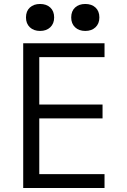

<svg xmlns="http://www.w3.org/2000/svg" viewBox="-20 -948 640 968"><path d="M97 0V-730H507V-660H178V-421H497V-351H178V-70H507V0ZM182 -792Q150 -792 130.5 -810.5Q111 -829 111 -860Q111 -892 130.5 -910Q150 -928 182 -928Q214 -928 233.5 -910Q253 -892 253 -860Q253 -829 233.5 -810.5Q214 -792 182 -792ZM410 -792Q378 -792 358.5 -810.5Q339 -829 339 -860Q339 -892 358.5 -910Q378 -928 410 -928Q442 -928 461.5 -910Q481 -892 481 -860Q481 -829 461.5 -810.5Q442 -792 410 -792Z"/></svg>

Font: M PLUS Code Latin Expanded
Style: Regular
Weight: 400
Width: 7
Designer: Coji Morishita
Foundry: UNDERFOREST DESIGN
Version: Version 1.002; ttfautohint (v1.8.3)